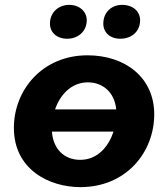

<svg xmlns="http://www.w3.org/2000/svg" viewBox="-20 -757 690 788"><path d="M310 11C497 11 613 -131 613 -288C613 -438 495 -530 339 -530C155 -530 37 -389 37 -232C37 -62 181 11 310 11ZM309 -101C242 -101 198 -147 193 -217H446C426 -157 382 -101 309 -101ZM256 -598C299 -598 336 -627 336 -674C336 -710 306 -737 264 -737C220 -737 185 -706 185 -660C185 -624 213 -598 256 -598ZM474 -598C519 -598 555 -627 555 -674C555 -710 526 -737 481 -737C437 -737 404 -706 404 -660C404 -624 431 -598 474 -598ZM206 -308C226 -366 271 -419 341 -419C399 -419 450 -381 457 -308Z"/></svg>

Font: Fixel Display
Style: Bold Italic
Weight: 700
Italic angle: -10°
Designer: AlfaBravo + MacPaw
Foundry: Kyrylo Tkachov, Marchela Mozhyna, Serhii Makarenko, Maria Weinstein, Zakhar Kryvoshyya
Version: Version 1.210;Glyphs 3.2 (3217)